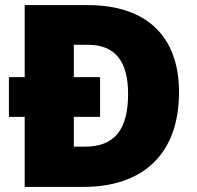

<svg xmlns="http://www.w3.org/2000/svg" viewBox="-20 -734 774 754"><path d="M324 -714H77V-431H15V-275H77V0H308C535 0 683 -123 683 -372C683 -593 554 -714 324 -714ZM326 -558C431 -558 483 -495 483 -365C483 -225 430 -158 313 -158H270V-275H373V-431H270V-558Z"/></svg>

Font: Noto Sans Malayalam Black
Style: Regular
Weight: 900
Designer: Jelle Bosma - Monotype Design Team
Foundry: Monotype Imaging Inc.
Version: Version 2.104